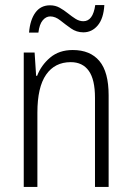

<svg xmlns="http://www.w3.org/2000/svg" viewBox="-20 -740 521 760"><path d="M268 -542Q337 -542 373.5 -498.5Q410 -455 410 -363V0H356V-353Q356 -425 331.5 -459.5Q307 -494 260 -494Q197 -494 162.5 -444.5Q128 -395 128 -294V0H74V-532H117L123 -440H127Q143 -482 178.5 -512Q214 -542 268 -542ZM95 -611Q99 -661 120 -690Q141 -719 178 -719Q199 -719 216 -709.5Q233 -700 248.5 -687.5Q264 -675 279 -665.5Q294 -656 310 -656Q348 -656 357 -720H393Q390 -667 367 -639.5Q344 -612 310 -612Q283 -612 261 -627.5Q239 -643 219 -659Q199 -675 179 -675Q162 -675 149 -659.5Q136 -644 132 -611Z"/></svg>

Font: Noto Sans Telugu Condensed Light
Style: Regular
Weight: 300
Width: 3
Designer: Jelle Bosma - Monotype Design Team
Foundry: Monotype Imaging Inc.
Version: Version 2.005; ttfautohint (v1.8.4.7-5d5b)